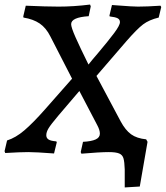

<svg xmlns="http://www.w3.org/2000/svg" viewBox="-38 -667 727 842"><path d="M509 76Q508 43 503.5 27.5Q499 12 484.5 6Q470 0 439 0Q400 0 319 7L316 0L326 -45Q363 -47 381.5 -55.5Q400 -64 400 -81Q400 -97 388 -119L310 -268L217 -159Q185 -121 175 -104.5Q165 -88 165 -74Q165 -62 174.5 -55.5Q184 -49 209 -47L211 -43L199 6Q119 0 86 0Q51 0 -15 4L-18 -4L-7 -51Q31 -63 69 -95.5Q107 -128 160 -188L278 -322L183 -507Q164 -545 136 -564Q108 -583 65 -590L64 -595L75 -642Q167 -638 219 -638Q285 -638 357 -647L360 -639L351 -596Q274 -591 274 -561Q274 -547 293 -504Q312 -461 350 -384Q369 -408 390 -432Q438 -489 463 -522.5Q488 -556 488 -570Q488 -581 478.5 -586.5Q469 -592 443 -595L442 -599L453 -645L481 -643Q544 -638 567 -638Q606 -638 666 -642L669 -636L658 -590Q616 -580 589.5 -560Q563 -540 516 -486L385 -334L491 -135Q512 -96 537 -78Q562 -60 603 -56L609 -45L575 151L509 155Z"/></svg>

Font: Alegreya Medium
Style: Italic
Weight: 500
Italic angle: -7°
Designer: Juan Pablo del Peral
Foundry: Huerta Tipografica
Version: Version 2.008; ttfautohint (v1.8)